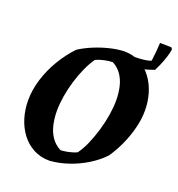

<svg xmlns="http://www.w3.org/2000/svg" viewBox="-139 -881 931 1007"><g transform="rotate(20 326.5 -377.5)"><path d="M249.3 12Q197.9 12 158.1 -9.4Q118.3 -30.8 90.9 -67.4Q63.5 -104.1 49.4 -150.7Q35.3 -197.4 35.3 -248.4Q35.3 -306.3 54 -366.7Q72.7 -427.1 106.3 -483.2Q139.9 -539.2 182.3 -583.4Q216.8 -605.3 257.5 -622.2Q298.2 -639 340.5 -649.5Q382.7 -659.9 420.6 -661.5Q471.1 -661.5 509.9 -640.6Q548.8 -619.7 575.7 -583.5Q602.6 -547.2 616.2 -501.6Q629.8 -455.9 629.8 -405.8Q629.8 -358.4 617 -307.9Q604.2 -257.4 582.5 -209.6Q560.8 -161.8 532.8 -120.9Q498.9 -84.9 451.9 -55.9Q404.9 -26.9 352.6 -9.3Q300.3 8.3 249.3 12ZM284.1 -59.7Q299 -60.2 316.5 -63.3Q334 -66.4 349.5 -71.3Q364.9 -76.1 373.2 -80.3Q394.4 -109 411.8 -149.1Q429.1 -189.1 442.4 -234.1Q455.7 -279.1 462.7 -323.2Q469.7 -367.3 469.7 -404.3Q469.7 -444.8 461.4 -480.3Q453.2 -515.8 434.4 -543.4Q415.6 -571.1 384.7 -587.3Q362.1 -587.3 334.9 -580.8Q307.8 -574.4 292 -566.2Q271.3 -537.5 253.7 -498.4Q236.1 -459.3 223 -415.5Q210 -371.7 203 -328.5Q196 -285.4 196 -248.5Q196 -207 204.5 -170Q213 -133.1 232.3 -105Q251.7 -76.9 284.1 -59.7ZM484.7 -596.2 476.5 -651.9Q490.5 -651.9 508.9 -652.9Q527.4 -653.9 545.1 -656.7Q562.8 -659.5 573.3 -664.5Q576.7 -689.3 579.2 -717.6Q581.7 -745.9 582.7 -766.9L646 -765.9L653 -756.9Q651 -738.9 642.6 -712.7Q634.1 -686.5 624 -662.7Q613.8 -639 606.9 -625.9Q584.8 -617.5 566.6 -612.3Q548.5 -607.1 529.7 -603.6Q510.8 -600.2 484.7 -596.2Z"/></g></svg>

Font: Labrada
Style: Italic
Weight: 400
Italic angle: -7°
Designer: Mercedes Jáuregui
Foundry: Omnibus-Type Team
Version: Version 1.000